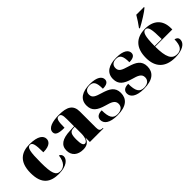

<svg xmlns="http://www.w3.org/2000/svg" viewBox="105 -1664 2572 2572"><g transform="rotate(-45 1390.5 -378.0)"><path d="M304 10C455 10 515 -58 515 -110C515 -136 500 -158 476 -166C462 -47 406 -2 342 -2C262 -2 237 -66 237 -268C237 -475 252 -541 302 -541C345 -541 359 -493 359 -343C497 -343 518 -403 518 -439C518 -496 465 -551 302 -551C156 -551 41 -484 41 -267C41 -55 146 10 304 10Z M763 10C821 10 871 -6 895 -80H897V0H1154V-10H1150C1105 -10 1091 -26 1091 -80V-383C1091 -507 1014 -551 861 -551C738 -551 636 -521 636 -445C636 -394 686 -375 792 -375C792 -501 804 -541 846 -541C884 -541 896 -515 896 -434V-298L815 -295C667 -290 594 -240 594 -141C594 -43 663 10 763 10ZM836 -31C806 -31 792 -69 792 -152C792 -246 809 -282 865 -286L897 -288V-161C897 -88 873 -31 836 -31Z M1412 10C1587 10 1657 -64 1657 -171C1657 -279 1584 -318 1476 -350C1383 -378 1337 -395 1337 -457C1337 -509 1370 -540 1430 -540C1500 -540 1525 -499 1525 -381C1601 -381 1634 -407 1634 -449C1634 -502 1582 -550 1445 -550C1304 -550 1210 -497 1210 -378C1210 -276 1270 -232 1392 -197C1474 -174 1532 -155 1532 -89C1532 -34 1491 0 1424 0C1341 0 1309 -53 1309 -188C1251 -188 1204 -167 1204 -109C1204 -44 1263 10 1412 10Z M1914 10C2089 10 2159 -64 2159 -171C2159 -279 2086 -318 1978 -350C1885 -378 1839 -395 1839 -457C1839 -509 1872 -540 1932 -540C2002 -540 2027 -499 2027 -381C2103 -381 2136 -407 2136 -449C2136 -502 2084 -550 1947 -550C1806 -550 1712 -497 1712 -378C1712 -276 1772 -232 1894 -197C1976 -174 2034 -155 2034 -89C2034 -34 1993 0 1926 0C1843 0 1811 -53 1811 -188C1753 -188 1706 -167 1706 -109C1706 -44 1765 10 1914 10Z M2442 -615V-605H2452C2522 -641 2652 -721 2688 -756V-766H2542C2516 -721 2472 -653 2442 -615ZM2507 10C2642 10 2725 -40 2725 -113C2725 -147 2704 -164 2671 -171C2669 -54 2634 -4 2558 -4C2459 -4 2420 -83 2419 -285H2744V-309C2744 -468 2648 -551 2491 -551C2321 -551 2224 -454 2224 -266C2224 -91 2318 10 2507 10ZM2553 -295H2419C2419 -482 2442 -541 2490 -541C2539 -541 2553 -482 2553 -295Z"/></g></svg>

Font: Noto Serif Display Black
Style: Regular
Weight: 900
Designer: Monotype Design Team
Foundry: Monotype Imaging Inc.
Version: Version 2.009